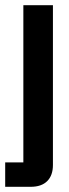

<svg xmlns="http://www.w3.org/2000/svg" viewBox="-49 -553 265 740"><path d="M-29 167V73H41V-533H155V83Q155 123 133 145Q111 167 69 167Z"/></svg>

Font: Hubot Sans Condensed SemiBold
Style: Regular
Weight: 600
Width: 3
Designer: Deni Anggara
Foundry: GitHub, Inc., Subsidiary of Microsoft Corporation
Version: Version 2.000